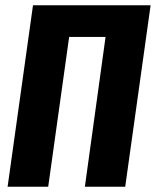

<svg xmlns="http://www.w3.org/2000/svg" viewBox="-20 -713 595 733"><path d="M555 -693 458 0H304L383 -572H244L164 0H9L106 -693Z"/></svg>

Font: Fira Sans Extra Condensed
Style: Bold Italic
Weight: 700
Width: 3
Italic angle: -8°
Designer: Carrois Corporate & Edenspiekermann AG
Foundry: Carrois Corporate GbR & Edenspiekermann AG
Version: Version 4.203